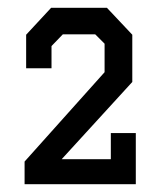

<svg xmlns="http://www.w3.org/2000/svg" viewBox="-20 -802 430 492"><path d="M43 -330V-388L248 -617V-690L224 -714H141L112 -684V-627H47V-713L111 -782H254L319 -713V-592L138 -394H264V-461H328V-330Z"/></svg>

Font: Graduate
Style: Regular
Weight: 400
Version: Version 1.001